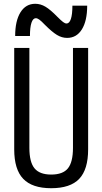

<svg xmlns="http://www.w3.org/2000/svg" viewBox="-20 -983 540 1013"><path d="M250 10Q150 10 102.5 -39.5Q55 -89 55 -195V-730H135V-203Q135 -128 162 -95Q189 -62 250 -62Q312 -62 338.5 -95Q365 -128 365 -203V-730H445V-195Q445 -89 398 -39.5Q351 10 250 10ZM334 -783Q306 -783 280 -799Q254 -815 217 -852Q198 -872 187.5 -879.5Q177 -887 169 -887Q154 -887 146 -863Q138 -839 138 -793H60Q60 -873 88 -918Q116 -963 166 -963Q194 -963 220 -947.5Q246 -932 283 -894Q302 -875 312.5 -867Q323 -859 331 -859Q346 -859 354 -883Q362 -907 362 -953H440Q440 -873 412 -828Q384 -783 334 -783Z"/></svg>

Font: M PLUS 1 Code
Style: Regular
Weight: 400
Designer: Coji Morishita
Foundry: UNDERFOREST DESIGN
Version: Version 1.005